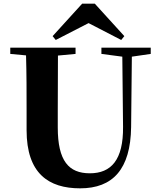

<svg xmlns="http://www.w3.org/2000/svg" viewBox="-20 -1007 869 1047"><path d="M497 -987H428L267 -810L284 -789L463 -881L641 -789L658 -810ZM533 -713 647 -698 651 -316C653 -135 586 -62 470 -62C355 -62 295 -129 295 -312V-406L296 -704L392 -713V-747H36V-713L122 -705C125 -605 125 -504 125 -406V-297C125 -61 245 20 417 20C595 20 692 -84 695 -314L699 -698L802 -713V-747H533Z"/></svg>

Font: GenKiMin2 TW H
Style: Regular
Weight: 900
Version: Version 2.100;PS 2.1;hotconv 16.6.51;makeotf.lib2.5.65220 DE